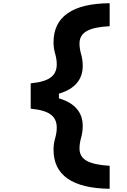

<svg xmlns="http://www.w3.org/2000/svg" viewBox="-20 -975 790 1190"><path d="M659.7 -812.6Q561.2 -807.8 517 -782Q472.7 -756.2 472.7 -705.4Q472.7 -673.9 482.7 -639.4Q492.7 -604.9 492.7 -565.4Q492.7 -502.9 455.7 -459.5Q418.7 -416.1 345.3 -394.5V-380H170.3V-458.7Q255 -466.3 293.4 -494.4Q331.8 -522.6 331.8 -575.9Q331.8 -607.7 321.8 -642.2Q311.8 -676.6 311.8 -712.9Q311.8 -831.7 399.1 -892.7Q486.5 -953.6 659.7 -955.1ZM659.7 52.6V195.1Q486.5 192.8 399.1 132.2Q311.8 71.5 311.8 -47.1Q311.8 -84.4 321.8 -118.3Q331.8 -152.3 331.8 -184.1Q331.8 -238.1 293.4 -265.9Q255 -293.7 170.3 -301.3V-380H345.3V-365.5Q418.7 -343.9 455.7 -300.8Q492.7 -257.8 492.7 -194.6Q492.7 -156.1 482.7 -121.1Q472.7 -86.1 472.7 -54.6Q472.7 -3.8 517 21.5Q561.2 46.8 659.7 52.6Z"/></svg>

Font: Martian Mono SemiExpanded
Style: Regular
Weight: 400
Width: 6
Monospace: yes
Designer: Roman Shamin
Foundry: Evil Martians
Version: Version 1.000